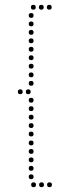

<svg xmlns="http://www.w3.org/2000/svg" viewBox="-20 -746 265 795"><path d="M118 -706Q108 -706 108 -716Q108 -726 118 -726Q128 -726 128 -716Q128 -706 118 -706ZM109 -672Q99 -672 99 -682Q99 -692 109 -692Q119 -692 119 -682Q119 -672 109 -672ZM109 -637Q99 -637 99 -647Q99 -657 109 -657Q119 -657 119 -647Q119 -637 109 -637ZM109 -602Q99 -602 99 -612Q99 -622 109 -622Q119 -622 119 -612Q119 -602 109 -602ZM109 -567Q99 -567 99 -577Q99 -587 109 -587Q119 -587 119 -577Q119 -567 109 -567ZM109 -532Q99 -532 99 -542Q99 -552 109 -552Q119 -552 119 -542Q119 -532 109 -532ZM109 -497Q99 -497 99 -507Q99 -517 109 -517Q119 -517 119 -507Q119 -497 109 -497ZM109 -462Q99 -462 99 -472Q99 -482 109 -482Q119 -482 119 -472Q119 -462 109 -462ZM109 -426Q99 -426 99 -436Q99 -446 109 -446Q119 -446 119 -436Q119 -426 109 -426ZM109 -391Q99 -391 99 -401Q99 -411 109 -411Q119 -411 119 -401Q119 -391 109 -391ZM109 -321Q99 -321 99 -331Q99 -341 109 -341Q119 -341 119 -331Q119 -321 109 -321ZM109 -286Q99 -286 99 -296Q99 -306 109 -306Q119 -306 119 -296Q119 -286 109 -286ZM109 -251Q99 -251 99 -261Q99 -271 109 -271Q119 -271 119 -261Q119 -251 109 -251ZM109 -216Q99 -216 99 -226Q99 -236 109 -236Q119 -236 119 -226Q119 -216 109 -216ZM109 -181Q99 -181 99 -191Q99 -201 109 -201Q119 -201 119 -191Q119 -181 109 -181ZM109 -144Q99 -144 99 -154Q99 -164 109 -164Q119 -164 119 -154Q119 -144 109 -144ZM109 -109Q99 -109 99 -119Q99 -129 109 -129Q119 -129 119 -119Q119 -109 109 -109ZM109 -74Q99 -74 99 -84Q99 -94 109 -94Q119 -94 119 -84Q119 -74 109 -74ZM109 -39Q99 -39 99 -49Q99 -59 109 -59Q119 -59 119 -49Q119 -39 109 -39ZM109 -4Q99 -4 99 -14Q99 -24 109 -24Q119 -24 119 -14Q119 -4 109 -4ZM151 -706Q141 -706 141 -716Q141 -726 151 -726Q161 -726 161 -716Q161 -706 151 -706ZM119 29Q109 29 109 19Q109 9 119 9Q129 9 129 19Q129 29 119 29ZM152 29Q142 29 142 19Q142 9 152 9Q162 9 162 19Q162 29 152 29ZM185 29Q175 29 175 19Q175 9 185 9Q195 9 195 19Q195 29 185 29ZM97 -356Q87 -356 87 -366Q87 -376 97 -376Q107 -376 107 -366Q107 -356 97 -356ZM64 -356Q54 -356 54 -366Q54 -376 64 -376Q74 -376 74 -366Q74 -356 64 -356ZM184 -706Q174 -706 174 -716Q174 -726 184 -726Q194 -726 194 -716Q194 -706 184 -706Z"/></svg>

Font: Raleway Dots 
Style: Regular
Weight: 400
Version: Version 1.000